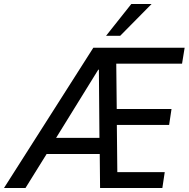

<svg xmlns="http://www.w3.org/2000/svg" viewBox="-74 -945 948 965"><path d="M-54 0 395 -705H854L841 -625H481L510 -659L513 -370L478 -397H788L776 -317H483L513 -343L516 -47L484 -80H754L742 0H429L427 -203L449 -171H134L179 -201L54 0ZM420 -595 195 -231 189 -252H443L426 -229L423 -595ZM459 -765 586 -925H688L530 -765Z"/></svg>

Font: Nunito Sans 10pt Condensed SemiBold
Style: Italic
Weight: 600
Width: 3
Italic angle: -9°
Designer: Vernon Adams
Foundry: Vernon Adams
Version: Version 3.101;gftools[0.9.27]